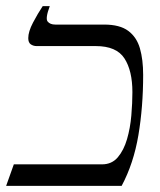

<svg xmlns="http://www.w3.org/2000/svg" viewBox="-51 -605 521 625"><path d="M288 -525Q339 -525 366.5 -504.5Q394 -484 404.5 -447.5Q415 -411 415 -361Q415 -257 399.5 -165Q384 -73 345 0H-31L-6 -70H281Q313 -70 332.5 -93Q352 -116 362.5 -152Q373 -188 376.5 -229Q380 -270 380 -305Q380 -375 354 -415Q328 -455 261 -455H68Q58 -455 49.5 -460.5Q41 -466 41 -481Q41 -502 56.5 -531.5Q72 -561 88 -585H111Q96 -545 104 -535Q112 -525 129 -525Z"/></svg>

Font: Bona Nova
Style: Italic
Weight: 400
Italic angle: -4°
Designer: Mateusz Machalski
Foundry: Capitalics
Version: Version 4.001; ttfautohint (v1.8.3)